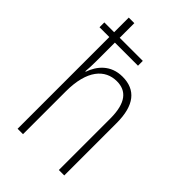

<svg xmlns="http://www.w3.org/2000/svg" viewBox="-228 -844 928 928"><g transform="rotate(45 236.0 -380.0)"><path d="M118 -760H80V-660H13V-627H80V0H117V-293C117 -438 177 -502 257 -502C322 -502 362 -460 362 -351V0H399V-358C399 -479 351 -537 261 -537C180 -537 137 -483 118 -428H115C117 -452 118 -470 118 -500V-627H276V-660H118Z"/></g></svg>

Font: Noto Sans Myanmar Condensed ExtraLight
Style: Regular
Weight: 200
Width: 3
Designer: Monotype Design Team
Foundry: Monotype Imaging Inc.
Version: Version 2.107